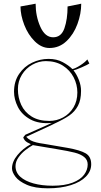

<svg xmlns="http://www.w3.org/2000/svg" viewBox="-20 -800 549 1040"><path d="M45 112Q45 76 74.5 40Q104 4 147 -19Q136 -24 127.5 -29Q119 -34 113.5 -41Q108 -48 106 -56L117 -70L261 -134Q190 -128 144 -153.5Q98 -179 77 -220.5Q56 -262 56 -303Q56 -359 83.5 -399.5Q111 -440 154 -460.5Q197 -481 243 -481Q287 -481 319.5 -463.5Q352 -446 372 -426Q388 -429 414.5 -446Q441 -463 453 -478L464 -456Q456 -450 423 -435.5Q390 -421 378 -419Q395 -398 407 -367.5Q419 -337 419 -308Q419 -258 402 -226.5Q385 -195 355.5 -174.5Q326 -154 274 -130Q268 -127 262 -124L122 -59Q134 -46 146.5 -39.5Q159 -33 177 -28.5Q195 -24 218 -21L346 1Q414 13 444 30.5Q474 48 474 90Q474 127 445.5 156.5Q417 186 363.5 203Q310 220 239 220Q169 220 125.5 201Q82 182 63.5 157Q45 132 45 112ZM265 206Q330 206 373 189.5Q416 173 435.5 146.5Q455 120 455 91Q455 66 436 50.5Q417 35 383.5 26.5Q350 18 289 8L158 -14Q138 -3 116.5 14Q95 31 79.5 53.5Q64 76 64 100Q64 134 90 157.5Q116 181 161.5 193.5Q207 206 265 206ZM247 -145Q287 -145 322 -164Q357 -183 378 -218Q399 -253 399 -299Q399 -342 379 -381Q359 -420 320.5 -444.5Q282 -469 228 -469Q190 -469 155 -449.5Q120 -430 98.5 -395Q77 -360 77 -317Q77 -271 95 -232Q113 -193 151 -169Q189 -145 247 -145ZM91 -765 173 -780Q173 -712 198.5 -655Q224 -598 268 -598Q312 -598 329 -647Q346 -696 346 -765L420 -780Q420 -726 399.5 -670Q379 -614 340 -577Q301 -540 248 -540Q205 -540 168.5 -576Q132 -612 111.5 -665Q91 -718 91 -765Z"/></svg>

Font: TMT Limkin
Style: Regular
Weight: 400
Designer: Gabriel Drozdov
Version: Version 1.000;Glyphs 3.1.2 (3151)